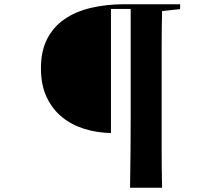

<svg xmlns="http://www.w3.org/2000/svg" viewBox="-20 -765 1040 905"><path d="M829 -722 744 -713Q742 -631 742 -553Q742 -475 742 -396V-228Q742 -140 742 -53.5Q742 33 744 120H593Q596 -51 596 -227V-723H503V-138Q438 -139 378 -157.5Q318 -176 272.5 -213Q227 -250 200 -307Q173 -364 173 -443Q173 -525 202.5 -582Q232 -639 284.5 -675Q337 -711 409 -728Q481 -745 566 -745H829Z"/></svg>

Font: XinYuGongZhangJiaSongA
Style: Regular
Weight: 900
Designer: XinYuGong
Foundry: Adobe Systems Incorporated
Version: Version 1.00